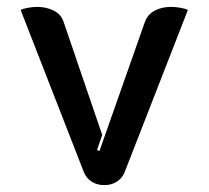

<svg xmlns="http://www.w3.org/2000/svg" viewBox="-20 -529 606 558"><path d="M224 -28 40 -500Q47 -504 62 -506.5Q77 -509 88 -509Q115 -509 136.5 -498Q158 -487 165 -465L277 -137L262 -93L269 -90L401 -465Q409 -487 429.5 -498Q450 -509 477 -509Q489 -509 504 -506.5Q519 -504 526 -500L342 -28Q335 -11 319.5 -1Q304 9 283 9Q262 9 246.5 -1Q231 -11 224 -28Z"/></svg>

Font: K2D SemiBold
Style: Regular
Weight: 600
Designer: Katatrad Aksorn Co.,Ltd.
Foundry: Cadson Demak Co.,Ltd.
Version: Version 1.000; ttfautohint (v1.6)